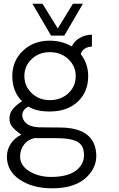

<svg xmlns="http://www.w3.org/2000/svg" viewBox="-20 -770 638 1030"><path d="M253.9 -579.1 153.8 -750H208L290 -617.2L371.1 -750H424.8L325.2 -579.1ZM259.8 240.2Q155.8 240.2 86.4 194.1Q17.1 147.9 17.1 70.8Q17.1 32.7 37.6 1.5Q58.1 -29.8 94.2 -47.9Q91.3 -49.8 79.6 -58.3Q67.9 -66.9 62 -72.5Q56.2 -78.1 47.6 -87.6Q39.1 -97.2 34.9 -108.6Q30.8 -120.1 30.8 -132.8Q30.8 -162.6 47.9 -183.8Q64.9 -205.1 98.1 -227.1Q46.4 -277.8 45.9 -361.8Q45.9 -442.9 102.5 -497.3Q159.2 -551.8 247.1 -551.8Q311 -551.8 365.2 -521Q377.4 -548.8 407.7 -566.4Q438 -584 473.1 -584V-520Q452.1 -520 435.1 -509Q418 -498 413.1 -480Q453.1 -428.2 453.1 -361.8Q453.1 -276.9 397 -224.4Q340.8 -171.9 247.1 -171.9Q171.9 -171.9 133.8 -198.2Q113.8 -190.4 105 -173.8Q96.2 -157.2 101.1 -139.2Q116.2 -88.4 194.8 -86.9L305.2 -85.9Q474.1 -84 494.1 36.1Q508.3 118.2 446 179.2Q383.8 240.2 259.8 240.2ZM386.2 -361.8Q386.2 -416 346.2 -453.1Q306.2 -490.2 247.1 -490.2Q189 -490.2 149.9 -453.1Q110.8 -416 110.8 -362.1Q110.8 -308.1 149.9 -270.5Q189 -232.9 247.1 -232.9Q307.1 -232.9 346.7 -269.8Q386.2 -306.6 386.2 -361.8ZM428.2 37.1Q421.4 1 386.7 -13.9Q352.1 -28.8 284.2 -28.8H163.1Q127 -20 107.4 7.6Q87.9 35.2 87.9 69.8Q87.9 118.7 137.9 148.9Q188 179.2 253.9 179.2Q349.1 179.2 394.8 139.2Q440.4 99.1 428.2 37.1Z"/></svg>

Font: Oakes Grotesk
Style: Light
Weight: 300
Designer: Samuel Oakes
Foundry: Samuel Oakes
Version: Version 1.0 | wf-rip DC20170320